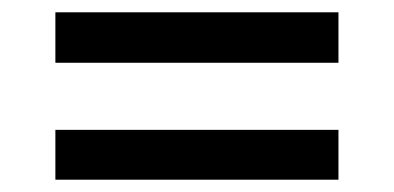

<svg xmlns="http://www.w3.org/2000/svg" viewBox="-20 -508 640 312"><path d="M70 -488H530V-406H70ZM70 -297H530V-216H70Z"/></svg>

Font: Noto Sans Mono UI
Style: Regular
Weight: 400
Monospace: yes
Designer: Monotype Design team
Foundry: Monotype Imaging Inc.
Version: Version 1.000